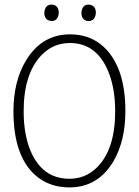

<svg xmlns="http://www.w3.org/2000/svg" viewBox="-20 -817 610 844"><path d="M531.2 -328.1Q531.2 -521.5 436.5 -610.4Q377 -666 288.1 -666Q164.1 -666 94.7 -551.8Q39.1 -460 39.1 -328.1Q39.1 -127.9 139.6 -43Q199.2 6.8 285.2 6.8Q411.1 6.8 479.5 -109.4Q531.2 -199.2 531.2 -328.1ZM84 -328.1Q84 -491.2 161.1 -573.2Q212.9 -627.9 287.1 -627.9Q403.3 -627.9 455.1 -504.9Q486.3 -430.7 486.3 -328.1Q486.3 -160.2 406.2 -81.1Q356.4 -31.2 285.2 -31.2Q165 -31.2 113.3 -156.2Q84 -228.5 84 -328.1ZM238.3 -760.7Q238.3 -789.1 215.8 -795.9Q210.9 -796.9 207 -796.9Q181.6 -796.9 175.8 -769.5Q174.8 -764.6 174.8 -760.7Q174.8 -731.4 199.2 -725.6Q203.1 -724.6 207 -724.6Q231.4 -724.6 237.3 -752Q238.3 -756.8 238.3 -760.7ZM401.4 -760.7Q401.4 -790 377 -795.9Q373 -796.9 369.1 -796.9Q344.7 -796.9 338.9 -769.5Q337.9 -764.6 337.9 -760.7Q337.9 -732.4 360.4 -725.6Q365.2 -724.6 369.1 -724.6Q394.5 -724.6 400.4 -752Q401.4 -756.8 401.4 -760.7Z"/></svg>

Font: Yaldevi Colombo ExtraLight
Style: Regular
Weight: 275
Designer: Sol Matas, Denzil Rajitha, Kosala Senevirathne and Pathum Egodawatta
Foundry: Mooniak
Version: Version 1.020 ; ttfautohint (v1.6)